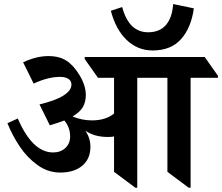

<svg xmlns="http://www.w3.org/2000/svg" viewBox="-20 -899 1079 933"><path d="M1039.1 -521H906.2V13.2H897L793.5 -64V-521H647V13.2H637.7L534.2 -64V-235.8Q520.5 -233.4 506.3 -233.4Q472.2 -233.4 446 -240.5Q419.9 -247.6 395 -263.2Q419.4 -228 419.4 -185.5Q419.4 -127.4 380.1 -94Q340.8 -60.5 272.5 -60.5Q212.4 -60.5 161.9 -97.2Q111.3 -133.8 75.4 -187.7Q39.6 -241.7 16.1 -300.3L66.4 -323.2Q137.7 -158.2 237.8 -158.2Q274.4 -158.2 297.6 -179.9Q320.8 -201.7 320.8 -235.4Q320.8 -280.3 292.5 -313.5Q262.2 -301.8 222.2 -290L171.9 -391.6Q248 -409.7 287.6 -434.3Q327.1 -459 327.1 -487.8Q327.1 -506.3 312.3 -515.9Q297.4 -525.4 272.5 -525.4Q212.9 -525.4 143.6 -492.7L92.3 -596.2Q156.7 -626.5 214.8 -626.5Q269 -626.5 303.7 -603.5Q338.4 -580.6 367.7 -531.7Q397 -482.9 397 -437Q397 -402.8 382.1 -377.9Q367.2 -353 332.5 -333Q378.4 -314 426.8 -314Q494.1 -314 534.2 -347.2V-521H456.1L391.6 -612.3V-622.1H974.6L1039.1 -530.8ZM518.6 -846.7 573.7 -864.7Q606.4 -742.2 699.7 -742.2Q756.3 -742.2 786.9 -778.3Q817.4 -814.5 821.3 -879.4L921.9 -858.4Q909.2 -764.6 860.1 -709.2Q811 -653.8 721.7 -653.8Q648.9 -653.8 595.7 -704.6Q542.5 -755.4 518.6 -846.7Z"/></svg>

Font: Noto Serif Devanagari
Style: Bold
Weight: 700
Designer: Monotype Design Team
Foundry: Monotype Imaging Inc.
Version: Version 1.01